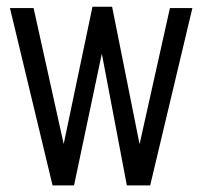

<svg xmlns="http://www.w3.org/2000/svg" viewBox="-20 -563 615 583"><path d="M139.6 0H204.8L289.2 -400L365.2 0H436L564.2 -538.6H496L403.8 -125.2L320.4 -542.6H260.8L173.4 -125.8L82 -538.6H10.2Z"/></svg>

Font: Secuela Light
Style: Regular
Weight: 300
Designer: Fernando Haro
Foundry: deFharo
Version: Version 1.708